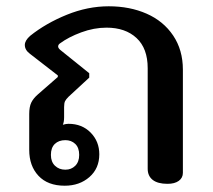

<svg xmlns="http://www.w3.org/2000/svg" viewBox="-20 -581 677 611"><path d="M73 -104V-218Q73 -241 79.5 -254.5Q86 -268 101 -281L164 -336V-341L75 -410Q59 -422 59 -438Q59 -452 76 -467Q126 -507 192.5 -534Q259 -561 326 -561Q393 -561 446.5 -537.5Q500 -514 531 -468Q562 -422 562 -359V-31Q562 -15 549 -5.5Q536 4 513 4Q482 4 466 -8.5Q450 -21 450 -44V-364Q450 -427 414.5 -460Q379 -493 319 -493Q279 -493 238.5 -478Q198 -463 171 -443Q165 -439 165 -433Q165 -428 172 -422L264 -348V-334L198 -273Q190 -265 187 -259Q184 -253 184 -240V-208Q184 -193 180 -184Q190 -187 198 -187Q241 -187 268.5 -159Q296 -131 296 -90Q296 -45 264.5 -17.5Q233 10 186 10Q132 10 102.5 -21.5Q73 -53 73 -104ZM232 -88Q232 -111 219.5 -123Q207 -135 188 -135Q167 -135 154.5 -123Q142 -111 142 -88Q142 -66 155 -53.5Q168 -41 188 -41Q207 -41 219.5 -53.5Q232 -66 232 -88Z"/></svg>

Font: Maitree Semibold
Style: Regular
Weight: 600
Designer: CadsonDemak Team
Foundry: CadsonDemak
Version: Version 1.010